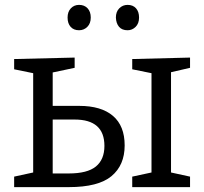

<svg xmlns="http://www.w3.org/2000/svg" viewBox="-20 -767 836 787"><path d="M759 -43V0H522V-43L601 -60V-467L522 -483V-525L759 -531V-489L681 -471V-60ZM38 0V-43L116 -60V-467L38 -483V-525L286 -531V-489L196 -470V-333H305Q395 -333 443 -292Q491 -251 491 -171Q491 -90 437 -45Q383 0 262 0ZM286 -277H196V-56H262Q338 -56 373 -84.5Q408 -113 408 -169Q408 -277 286 -277ZM503 -643Q480 -643 468 -657Q456 -671 455 -695Q455 -719 469 -733Q483 -747 503 -747Q525 -747 537.5 -733Q550 -719 550 -695Q550 -671 536 -657Q522 -643 503 -643ZM304 -643Q282 -643 269.5 -657Q257 -671 257 -695Q257 -719 270.5 -733Q284 -747 304 -747Q326 -747 339 -733Q352 -719 352 -695Q352 -671 338 -657Q324 -643 304 -643Z"/></svg>

Font: Bitter
Style: Regular
Weight: 400
Designer: Sol Matas, and Bitter project Authors
Foundry: Sol Matas
Version: Version 2.001